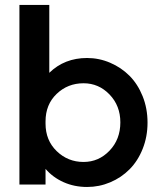

<svg xmlns="http://www.w3.org/2000/svg" viewBox="-20 -742 646 772"><path d="M58.1 -722.2H178.2V-449.2Q239.3 -508.8 330.1 -508.8Q378.4 -508.8 422.9 -489.7Q467.3 -470.7 500.5 -437.5Q533.7 -404.3 553.5 -355.2Q573.2 -306.2 573.2 -249Q573.2 -192.4 553.7 -143.6Q534.2 -94.7 501 -61.3Q467.8 -27.8 423.3 -9Q378.9 9.8 330.1 9.8Q278.8 9.8 235.6 -9.5Q192.4 -28.8 163.1 -63V0H58.1ZM163.1 -245.1Q163.1 -177.7 208 -134.3Q252.9 -90.8 315.9 -90.8Q377 -90.8 420.4 -136.2Q463.9 -181.6 463.9 -250Q463.9 -316.9 420.4 -362.1Q377 -407.2 315.9 -407.2Q252.4 -407.2 207.8 -364.5Q163.1 -321.8 163.1 -253.9Z"/></svg>

Font: Human Sans Medium
Style: Regular
Weight: 500
Designer: Tim Radville
Foundry: Continuum
Version: Version 1.000;FEAKit 1.0